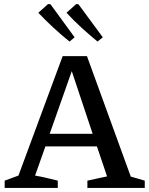

<svg xmlns="http://www.w3.org/2000/svg" viewBox="-20 -927 737 947"><path d="M625 -56Q643 -51 660 -46Q677 -41 694 -36V0H411V-36L508 -57L458 -205H204L153 -61Q182 -56 209.5 -49.5Q237 -43 265 -36V0H3V-36L71 -61L289 -650H409ZM225 -267H437L334 -576ZM323 -722Q282 -755 243.5 -790.5Q205 -826 169 -864L217 -907L229 -906L348 -743ZM461 -722Q421 -755 382 -790.5Q343 -826 308 -864L356 -907L367 -906L487 -743Z"/></svg>

Font: Piazzolla Medium
Style: Regular
Weight: 500
Designer: Juan Pablo del Peral
Foundry: Huerta Tipografica
Version: Version 1.330